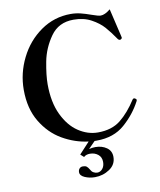

<svg xmlns="http://www.w3.org/2000/svg" viewBox="-102 -827 940 1129"><g transform="rotate(-10 368.0 -262.0)"><path d="M693 -181Q693 -179 691 -175Q653 -102 587.5 -44.5Q522 13 420 13H407L367 54Q387 49 405 49Q444 49 472 68.5Q500 88 500 124Q500 170 460.5 196.5Q421 223 373 223Q341 223 313 211Q285 199 285 178Q285 165 292.5 156.5Q300 148 313 148Q328 148 335.5 154Q343 160 350 172Q358 187 367 192Q379 199 391 199Q409 199 422 183.5Q435 168 435 143Q435 114 415 98Q395 82 367 82Q343 82 330 95L310 77L372 10Q291 0 217.5 -42.5Q144 -85 96.5 -164Q49 -243 49 -355Q49 -454 94 -544.5Q139 -635 219 -691Q299 -747 398 -747Q428 -747 456.5 -740Q485 -733 518 -721Q557 -707 571 -707Q596 -707 629 -734L668 -568L670 -558Q670 -552 662 -548Q660 -547 657 -547Q651 -547 646 -553Q614 -600 586.5 -631Q559 -662 514 -686.5Q469 -711 408 -711Q319 -711 271 -643Q223 -575 208 -496Q193 -417 193 -363Q193 -256 228.5 -181.5Q264 -107 319.5 -70Q375 -33 436 -33Q519 -33 571.5 -75Q624 -117 670 -189Q675 -194 679 -194Q681 -194 686 -191Q693 -187 693 -181Z"/></g></svg>

Font: Shippori Mincho
Style: Bold
Weight: 700
Designer: FONTDASU
Foundry: FONTDASU / Google Inc. / but / Adobe
Version: Version 3.110; ttfautohint (v1.8.3)